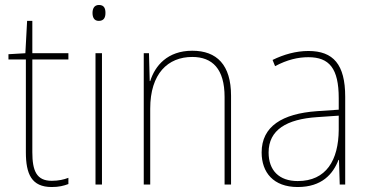

<svg xmlns="http://www.w3.org/2000/svg" viewBox="-20 -742 1486 772"><path d="M188 -15C127 -15 110 -55 110 -130V-503H255V-528H110V-658H89L82 -528L14 -524V-503H84V-130C84 -42 107 10 188 10C217 10 236 5 255 -2V-27C237 -20 215 -15 188 -15Z M378 -722C358 -722 352 -706 352 -690C352 -673 358 -658 377 -658C398 -658 404 -672 404 -690C404 -706 400 -722 378 -722ZM390 -528H364V0H390Z M753 -538C653 -538 603 -477 584 -416H582L579 -528H558V0H584V-305C584 -446 655 -513 753 -513C834 -513 883 -465 883 -352V0H909V-357C909 -481 852 -538 753 -538Z M1220 -537C1170 -537 1121 -523 1076 -501L1086 -476C1135 -502 1178 -512 1220 -512C1304 -512 1342 -467 1342 -347V-301L1254 -295C1115 -285 1032 -234 1032 -129C1032 -49 1079 10 1177 10C1274 10 1319 -42 1341 -99H1343L1346 0H1368V-353C1368 -483 1320 -537 1220 -537ZM1255 -271 1342 -277V-220C1341 -98 1292 -14 1177 -14C1102 -14 1060 -57 1060 -129C1060 -220 1133 -263 1255 -271Z"/></svg>

Font: Noto Sans Hebrew SemiCondensed Thin
Style: Regular
Weight: 100
Width: 4
Designer: Monotype Design Team
Foundry: Monotype Imaging Inc.
Version: Version 2.004